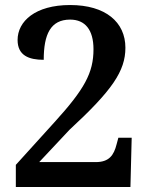

<svg xmlns="http://www.w3.org/2000/svg" viewBox="-20 -744 603 764"><path d="M43 -88V0H499L504 -196H451L444 -170C433 -126 414 -99 361 -99H136L257 -228C426 -384 479 -461 479 -554C479 -656 400 -724 259 -724C120 -724 50 -659 50 -585C50 -523 95 -506 154 -506C154 -607 181 -666 259 -666C319 -666 352 -625 352 -548C352 -454 316 -389 197 -258Z"/></svg>

Font: Noto Serif Sinhala SemiBold
Style: Regular
Weight: 600
Designer: Jelle Bosma - Monotype Design Team
Foundry: Monotype Imaging Inc.
Version: Version 2.007